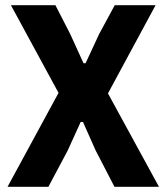

<svg xmlns="http://www.w3.org/2000/svg" viewBox="-20 -718 640 738"><path d="M591 0H420L348 -139L299 -249H290L240 -139L166 0H9L205 -361L22 -698H193L250 -587L301 -475H309L361 -587L421 -698H578L395 -359Z"/></svg>

Font: iA Writer Mono V
Style: Regular
Weight: 400
Designer: Mike Abbink, Paul van der Laan, Pieter van Rosmalen
Foundry: Bold Monday
Version: Version 2.000